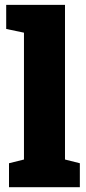

<svg xmlns="http://www.w3.org/2000/svg" viewBox="-20 -782 359 802"><path d="M313.5 -100.1V0H17.6V-100.1L80.1 -115.7V-645.5L5.9 -661.1V-761.7H251.5V-115.7Z"/></svg>

Font: Hanuman Black
Style: Regular
Weight: 900
Designer: Danh Hong
Version: Version 8.002; ttfautohint (v1.8.3)